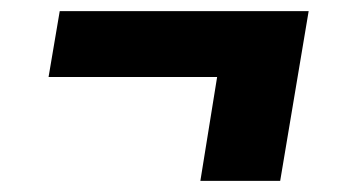

<svg xmlns="http://www.w3.org/2000/svg" viewBox="-20 -419 640 344"><path d="M482 -95H339L369 -281H67L87 -399H533Z"/></svg>

Font: Iosevka SS04 Hv Ex Obl
Style: Regular
Weight: 900
Width: 7
Italic angle: -9°
Monospace: yes
Designer: Belleve Invis
Foundry: Belleve Invis
Version: Version 19.0.0; ttfautohint (v1.8.4)